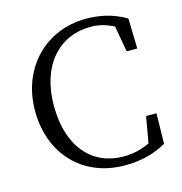

<svg xmlns="http://www.w3.org/2000/svg" viewBox="-111 -847 913 964"><g transform="rotate(-15 345.0 -365.0)"><path d="M587 -196 563 -60C518 -38 471 -29 425 -29C266 -29 153 -149 153 -365C153 -579 273 -701 432 -701C472 -701 512 -692 553 -670L577 -535H632L628 -692C557 -734 486 -746 421 -746C210 -746 55 -586 55 -365C55 -141 203 16 421 16C498 16 570 1 638 -38L641 -196Z"/></g></svg>

Font: Source Han Serif K
Style: Regular
Weight: 400
Designer: Ryoko NISHIZUKA 西塚涼子 (kana & ideographs); Frank Grießhammer (Latin, Greek & Cyrillic); Wenlong ZHANG 张文龙 (bopomofo); San
Foundry: Adobe Systems Incorporated
Version: Version 1.001;PS 1.001;hotconv 16.6.54;makeotf.lib2.5.65590